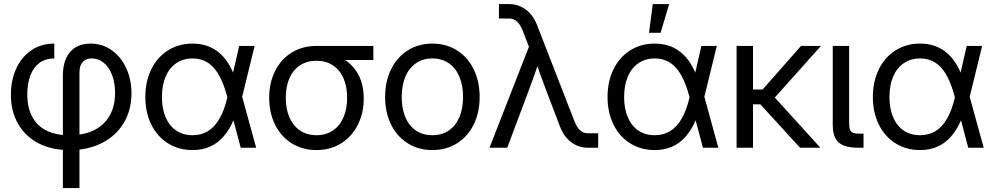

<svg xmlns="http://www.w3.org/2000/svg" viewBox="-20 -748 5031 972"><path d="M298.3 -363.8Q298.3 -442.4 335 -484.9Q371.6 -527.3 438.5 -527.3Q498 -527.3 545.4 -493.9Q592.8 -460.4 619.1 -402.8Q645.5 -345.2 645.5 -275.4Q645.5 -189.9 606 -124.8Q566.4 -59.6 495.8 -23.9Q425.3 11.7 335.4 11.7H329.1Q240.7 11.7 174.3 -22.9Q107.9 -57.6 71.5 -121.1Q35.2 -184.6 35.2 -269Q35.2 -341.3 61.8 -400.1Q88.4 -459 138.2 -493.2Q188 -527.3 254.9 -527.3V-452.1Q209.5 -452.1 178.7 -428.7Q147.9 -405.3 133.1 -364.3Q118.2 -323.2 118.2 -271Q118.2 -202.1 143.6 -155.8Q168.9 -109.4 216.3 -86.4Q263.7 -63.5 329.1 -63.5H335.4Q403.3 -63.5 454.6 -88.1Q505.9 -112.8 534.2 -161.1Q562.5 -209.5 562.5 -278.3Q562.5 -328.6 547.4 -368.2Q532.2 -407.7 505.6 -429.9Q479 -452.1 444.8 -452.1Q424.8 -452.1 410.6 -443.8Q396.5 -435.5 389.4 -419.7Q382.3 -403.8 382.3 -380.9V204.1H298.3Z M715.8 -256.8Q715.8 -335.4 745.8 -397Q775.9 -458.5 830.3 -492.9Q884.8 -527.3 955.1 -527.3Q1027.8 -527.3 1080.1 -488.5Q1132.3 -449.7 1163.1 -373H1192.9L1205.6 -259.3L1276.9 0H1198.7L1129.9 -259.3Q1103.5 -359.4 1061.3 -405.8Q1019 -452.1 955.1 -452.1Q907.2 -452.1 872.1 -428Q836.9 -403.8 818.4 -359.9Q799.8 -315.9 799.8 -256.8Q799.8 -198.2 818.4 -154.5Q836.9 -110.8 871.8 -87.2Q906.7 -63.5 955.1 -63.5Q999.5 -63.5 1033.7 -84.7Q1067.9 -106 1092 -148.7Q1116.2 -191.4 1131.3 -256.3L1190.9 -515.6H1269L1205.6 -256.3L1192.9 -141.6H1163.1Q1141.6 -91.3 1112.1 -57.4Q1082.5 -23.4 1043.5 -5.9Q1004.4 11.7 955.1 11.7Q884.8 11.7 830.3 -22.5Q775.9 -56.6 745.8 -117.7Q715.8 -178.7 715.8 -256.8Z M1342.8 -252.9Q1342.8 -329.1 1372.8 -388.9Q1402.8 -448.7 1457.3 -482.2Q1511.7 -515.6 1582 -515.6H1870.1V-444.3H1684.1L1582 -440.4Q1534.2 -440.4 1499 -417.5Q1463.9 -394.5 1445.3 -352.3Q1426.8 -310.1 1426.8 -252.9Q1426.8 -196.3 1445.3 -153.6Q1463.9 -110.8 1499 -87.2Q1534.2 -63.5 1582 -63.5Q1629.9 -63.5 1665 -87.2Q1700.2 -110.8 1718.8 -153.8Q1737.3 -196.8 1737.3 -252.9Q1737.3 -309.6 1718.8 -352.1Q1700.2 -394.5 1665 -417.5Q1629.9 -440.4 1582 -440.4V-484.4Q1649.4 -484.4 1703.6 -457.8Q1757.8 -431.2 1789.6 -378.2Q1821.3 -325.2 1821.3 -249Q1821.3 -174.8 1791.3 -115.5Q1761.2 -56.2 1706.8 -22.2Q1652.3 11.7 1582 11.7Q1511.7 11.7 1457.3 -22.2Q1402.8 -56.2 1372.8 -116.5Q1342.8 -176.8 1342.8 -252.9Z M1929.7 -256.8Q1929.7 -335.4 1959.7 -397Q1989.7 -458.5 2044.2 -492.9Q2098.6 -527.3 2168.9 -527.3Q2239.3 -527.3 2293.7 -492.9Q2348.1 -458.5 2378.2 -397Q2408.2 -335.4 2408.2 -256.8Q2408.2 -178.7 2378.2 -117.7Q2348.1 -56.6 2293.7 -22.5Q2239.3 11.7 2168.9 11.7Q2098.6 11.7 2044.2 -22.5Q1989.7 -56.6 1959.7 -117.7Q1929.7 -178.7 1929.7 -256.8ZM2324.2 -256.8Q2324.2 -315.4 2305.7 -359.6Q2287.1 -403.8 2252 -428Q2216.8 -452.1 2168.9 -452.1Q2121.1 -452.1 2085.9 -428Q2050.8 -403.8 2032.2 -359.9Q2013.7 -315.9 2013.7 -256.8Q2013.7 -198.2 2032.2 -154.5Q2050.8 -110.8 2085.7 -87.2Q2120.6 -63.5 2168.9 -63.5Q2217.3 -63.5 2252.2 -87.4Q2287.1 -111.3 2305.7 -155Q2324.2 -198.7 2324.2 -256.8Z M2657.7 -511.2 2626.5 -592.3Q2618.2 -613.8 2607.9 -627.4Q2597.7 -641.1 2585.2 -647.7Q2572.8 -654.3 2556.6 -654.3H2505.9V-727.5H2556.6Q2588.9 -727.5 2616.5 -714.8Q2644 -702.1 2665.3 -678Q2686.5 -653.8 2699.7 -619.1L2887.7 -135.3Q2896 -113.8 2906.2 -100.1Q2916.5 -86.4 2929 -79.8Q2941.4 -73.2 2957.5 -73.2H3008.3V0H2957.5Q2924.8 0 2897.2 -12.7Q2869.6 -25.4 2848.6 -49.6Q2827.6 -73.7 2814.5 -108.4L2742.7 -296.9Q2728.5 -334 2714.8 -372.3Q2701.2 -410.6 2689.9 -445.3H2711.9Q2685.5 -366.7 2659.2 -296.9L2547.9 0H2458Z M3055.7 -256.8Q3055.7 -335.4 3085.7 -397Q3115.7 -458.5 3170.2 -492.9Q3224.6 -527.3 3294.9 -527.3Q3367.7 -527.3 3419.9 -488.5Q3472.2 -449.7 3502.9 -373H3532.7L3545.4 -259.3L3616.7 0H3538.6L3469.7 -259.3Q3443.4 -359.4 3401.1 -405.8Q3358.9 -452.1 3294.9 -452.1Q3247.1 -452.1 3211.9 -428Q3176.8 -403.8 3158.2 -359.9Q3139.6 -315.9 3139.6 -256.8Q3139.6 -198.2 3158.2 -154.5Q3176.8 -110.8 3211.7 -87.2Q3246.6 -63.5 3294.9 -63.5Q3339.4 -63.5 3373.5 -84.7Q3407.7 -106 3431.9 -148.7Q3456.1 -191.4 3471.2 -256.3L3530.8 -515.6H3608.9L3545.4 -256.3L3532.7 -141.6H3502.9Q3481.4 -91.3 3451.9 -57.4Q3422.4 -23.4 3383.3 -5.9Q3344.2 11.7 3294.9 11.7Q3224.6 11.7 3170.2 -22.5Q3115.7 -56.6 3085.7 -117.7Q3055.7 -178.7 3055.7 -256.8ZM3284.7 -727.5H3367.7L3324.2 -582H3265.6Z M3792 0H3709V-515.6H3792ZM3871.6 -219.7H3758.8V-294.9H3840.8L4035.2 -515.6H4136.2ZM3827.1 -222.2 3868.7 -291.5 4133.3 0H4030.3Z M4327.6 0Q4279.3 0 4250.7 -11.5Q4222.2 -22.9 4209 -48.3Q4195.8 -73.7 4195.8 -116.2V-515.6H4278.8V-125Q4278.8 -102.5 4283.2 -91.3Q4287.6 -80.1 4298.6 -75.7Q4309.6 -71.3 4331.5 -71.3H4351.6V0Z M4398.9 -256.8Q4398.9 -335.4 4429 -397Q4459 -458.5 4513.4 -492.9Q4567.9 -527.3 4638.2 -527.3Q4710.9 -527.3 4763.2 -488.5Q4815.4 -449.7 4846.2 -373H4876L4888.7 -259.3L4960 0H4881.8L4813 -259.3Q4786.6 -359.4 4744.4 -405.8Q4702.1 -452.1 4638.2 -452.1Q4590.3 -452.1 4555.2 -428Q4520 -403.8 4501.5 -359.9Q4482.9 -315.9 4482.9 -256.8Q4482.9 -198.2 4501.5 -154.5Q4520 -110.8 4554.9 -87.2Q4589.8 -63.5 4638.2 -63.5Q4682.6 -63.5 4716.8 -84.7Q4751 -106 4775.1 -148.7Q4799.3 -191.4 4814.5 -256.3L4874 -515.6H4952.1L4888.7 -256.3L4876 -141.6H4846.2Q4824.7 -91.3 4795.2 -57.4Q4765.6 -23.4 4726.6 -5.9Q4687.5 11.7 4638.2 11.7Q4567.9 11.7 4513.4 -22.5Q4459 -56.6 4429 -117.7Q4398.9 -178.7 4398.9 -256.8Z"/></svg>

Font: Intratopia Thin
Style: Regular
Weight: 100
Designer: Rasmus Andersson
Foundry: rsms
Version: Version 3.000;Glyphs 3.2.3 (3260)